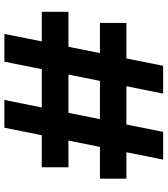

<svg xmlns="http://www.w3.org/2000/svg" viewBox="36 -802 766 878"><g transform="rotate(90 419.0 -363.0)"><path d="M437 0 583 -726H710L564 0ZM135 0 281 -726H408L262 0ZM34 -171V-293H745V-171ZM85 -437V-558H797V-437Z"/></g></svg>

Font: DM Sans 11pt
Style: Bold
Weight: 700
Version: Version 4.004;gftools[0.9.30]